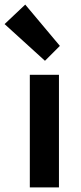

<svg xmlns="http://www.w3.org/2000/svg" viewBox="-57 -817 353 837"><path d="M73 0H200V-491H73ZM139 -552 204 -617 53 -797 -37 -712Z"/></svg>

Font: Source Sans Pro SemBd
Style: Regular
Weight: 700
Designer: Paul D. Hunt
Foundry: Adobe Systems Incorporated
Version: Version 2.020;PS 2.0;hotconv 1.0.86;makeotf.lib2.5.63406